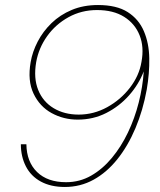

<svg xmlns="http://www.w3.org/2000/svg" viewBox="-20 -732 637 764"><path d="M238 12Q182 12 142.5 -9.5Q103 -31 83 -70Q63 -109 63 -158H85Q86 -88 127.5 -47.5Q169 -7 243 -7Q297 -7 342.5 -33Q388 -59 425 -103.5Q462 -148 489 -204.5Q516 -261 532 -324Q548 -387 552 -448Q532 -396 493.5 -352.5Q455 -309 403 -282.5Q351 -256 289 -256Q233 -256 185.5 -282Q138 -308 113.5 -359.5Q89 -411 102 -485Q109 -526 130 -566.5Q151 -607 185 -640Q219 -673 265.5 -692.5Q312 -712 370 -712Q444 -712 488 -684Q532 -656 552.5 -608Q573 -560 574 -500Q575 -440 564 -376Q549 -293 519 -222Q489 -151 447 -98.5Q405 -46 352.5 -17Q300 12 238 12ZM293 -276Q353 -276 406.5 -305.5Q460 -335 497 -383Q534 -431 543 -486Q554 -545 535.5 -591.5Q517 -638 474 -665Q431 -692 366 -692Q304 -692 252.5 -663.5Q201 -635 167.5 -588Q134 -541 124 -485Q113 -421 132 -374Q151 -327 193.5 -301.5Q236 -276 293 -276Z"/></svg>

Font: DM Sans 10pt Thin
Style: Italic
Weight: 250
Italic angle: -10°
Version: Version 4.004;gftools[0.9.30]